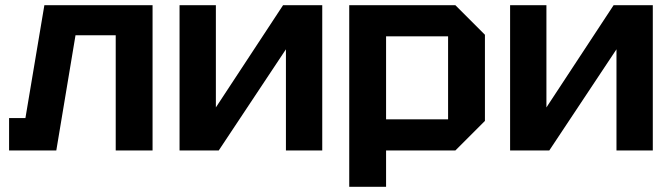

<svg xmlns="http://www.w3.org/2000/svg" viewBox="-20 -580 2588 740"><path d="M568 -560V0H426V-444H271L197 0H15V-125H78L151 -560Z M1222 0H1082V-390L823 0H672V-560H812V-166L1071 -560H1222Z M1326 140V-560H1735L1849 -446V-114L1735 0H1468V140ZM1707 -440H1468V-120H1707Z M2496 0H2356V-390L2097 0H1946V-560H2086V-166L2345 -560H2496Z"/></svg>

Font: Tektur SemiBold
Style: Regular
Weight: 600
Designer: Adam Jagosz
Foundry: Adam Jagosz
Version: Version 1.005;gftools[0.9.30]